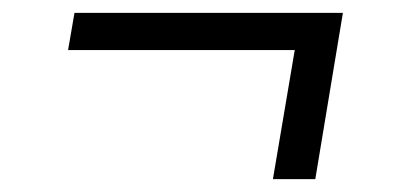

<svg xmlns="http://www.w3.org/2000/svg" viewBox="-20 -389 640 299"><path d="M471 -110H405L439 -311H86L96 -369H514Z"/></svg>

Font: Iosevka SS04 Lt Ex Obl
Style: Regular
Weight: 300
Width: 7
Italic angle: -9°
Monospace: yes
Designer: Belleve Invis
Foundry: Belleve Invis
Version: Version 19.0.0; ttfautohint (v1.8.4)